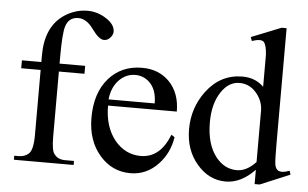

<svg xmlns="http://www.w3.org/2000/svg" viewBox="-50 -770 1381 861"><g transform="rotate(5 640.5 -339.5)"><path d="M435.1 -610.8Q435.1 -597.2 423.1 -583.7Q411.1 -570.3 395.5 -570.3Q372.6 -569.8 341.1 -614Q309.6 -658.2 273.4 -658.2Q229.5 -658.2 216.3 -615.7Q206.1 -583 206.1 -479V-447.3H321.3V-411.6H206.1V-118.2Q206.1 -53.7 220.2 -39.6Q235.8 -18.1 268.6 -18.1H308.6V0H39.6V-18.1H59.6Q85.9 -18.1 104 -33.7Q124 -51.3 124 -118.2V-411.6H36.6V-447.3H124V-477.1Q124 -606 206.1 -661.6Q254.9 -694.3 311.5 -694.3Q355.5 -694.3 395.3 -668.7Q435.1 -643.1 435.1 -610.8Z M748.5 -163.6Q737.8 -92.3 690.4 -41.5Q637.7 14.6 564.9 14.6Q482.9 14.6 427.7 -48.3Q369.6 -114.3 369.6 -218.3Q369.6 -330.6 427.7 -396.5Q484.9 -460.9 577.1 -460.9Q652.3 -460.9 699.7 -412.6Q748.5 -362.3 748.5 -278.8H439Q439 -182.6 487.8 -123Q534.2 -67.4 602.5 -66.4Q691.9 -65.4 733.4 -173.3ZM646.5 -306.6Q646.5 -371.6 610.4 -403.3Q584 -426.3 549.3 -426.3Q508.3 -426.3 477.5 -395.5Q444.3 -361.8 439 -306.6Z M1281.2 -41.5 1147 14.6H1124.5V-49.8Q1063 14.6 993.7 14.6Q918.5 14.6 864.3 -48.6Q810.1 -111.8 810.1 -205.1Q810.1 -301.3 866.2 -376.5Q929.2 -460.4 1027.3 -460.9Q1086.4 -461.4 1124.5 -423.3V-505.9Q1124.5 -567.9 1124.5 -565.9Q1122.1 -610.8 1109.4 -624.5Q1096.7 -637.2 1056.2 -623.5L1049.8 -640.6L1184.1 -694.3H1206.5V-177.2Q1206.5 -104 1209 -84.5Q1211.4 -64.9 1221.7 -56.6Q1237.3 -44.4 1275.9 -58.6ZM1124.5 -84.5V-315.4Q1124.5 -356.4 1097.2 -391.1Q1066.9 -429.7 1021.5 -431.2Q970.7 -433.1 936 -381.3Q900.4 -328.1 900.4 -244.1Q900.4 -144 945.8 -87.9Q983.9 -41 1038.1 -40.5Q1083 -40 1124.5 -84.5Z"/></g></svg>

Font: Dai Banna SIL Book
Style: Regular
Weight: 400
Designer: Victor Gaultney
Foundry: SIL International
Version: Version 2.000